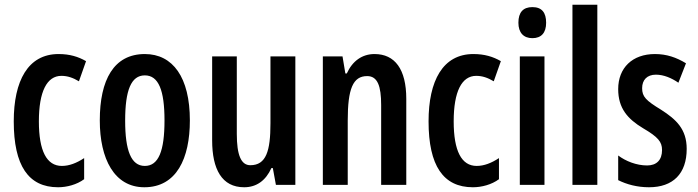

<svg xmlns="http://www.w3.org/2000/svg" viewBox="-20 -780 2946 810"><path d="M225 10C262 10 304 -1 335 -24V-113C303 -92 272 -80 241 -80C177 -80 144 -143 144 -268C144 -394 178 -460 239 -460C265 -460 288 -452 313 -437L343 -522C310 -541 274 -552 227 -552C98 -552 38 -439 38 -268C38 -81 100 10 225 10Z M781 -272C781 -454 709 -552 591 -552C460 -552 401 -443 401 -272C401 -110 462 10 589 10C725 10 781 -112 781 -272ZM508 -271C508 -399 533 -462 591 -462C649 -462 674 -399 674 -272C674 -143 649 -80 591 -80C533 -80 508 -145 508 -271Z M1226 -542H1121V-260C1121 -143 1103 -83 1036 -83C997 -83 979 -126 979 -215V-542H875V-188C875 -66 916 10 1010 10C1062 10 1101 -18 1125 -71H1131L1144 0H1226Z M1560 -552C1508 -552 1467 -523 1443 -470H1437L1425 -542H1342V0H1447V-271C1447 -406 1469 -459 1529 -459C1573 -459 1588 -417 1588 -337V0H1694V-363C1694 -488 1646 -552 1560 -552Z M1975 10C2012 10 2054 -1 2085 -24V-113C2053 -92 2022 -80 1991 -80C1927 -80 1894 -143 1894 -268C1894 -394 1928 -460 1989 -460C2015 -460 2038 -452 2063 -437L2093 -522C2060 -541 2024 -552 1977 -552C1848 -552 1788 -439 1788 -268C1788 -81 1850 10 1975 10Z M2226 -750C2187 -750 2167 -728 2167 -684C2167 -642 2189 -619 2226 -619C2264 -619 2284 -642 2284 -684C2284 -727 2266 -750 2226 -750ZM2277 -542H2173V0H2277Z M2500 0V-760H2395V0Z M2877 -152C2877 -235 2833 -276 2769 -317C2705 -356 2689 -372 2689 -408C2689 -443 2710 -465 2747 -465C2780 -465 2813 -451 2842 -431L2874 -513C2833 -538 2792 -552 2743 -552C2648 -552 2588 -494 2588 -404C2588 -323 2628 -278 2693 -239C2756 -202 2773 -182 2773 -147C2773 -105 2750 -82 2710 -82C2665 -82 2620 -100 2588 -124V-20C2624 -2 2668 10 2718 10C2819 10 2877 -47 2877 -152Z"/></svg>

Font: Noto Sans Display Condensed Medium
Style: Regular
Weight: 500
Width: 3
Designer: Monotype Design Team
Foundry: Monotype Imaging Inc.
Version: Version 1.900